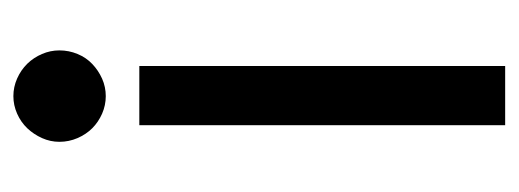

<svg xmlns="http://www.w3.org/2000/svg" viewBox="-256 -480 749 277"><g transform="rotate(90 118.5 -341.5)"><path d="M160.6 -168H75.2V-695.8H160.6ZM184.6 -52.7Q184.6 -39.6 179.2 -27.6Q173.8 -15.6 165 -6.3Q156.2 2.9 144 8.3Q131.8 13.7 118.7 13.7Q105.5 13.7 93.3 8.3Q81.1 2.9 72 -6.3Q63 -15.6 57.9 -27.6Q52.7 -39.6 52.7 -52.7Q52.7 -66.4 57.9 -78.9Q63 -91.3 72.3 -100.1Q81.5 -108.9 93.5 -114.3Q105.5 -119.6 118.7 -119.6Q131.8 -119.6 144 -114.3Q156.2 -108.9 165 -100.1Q173.8 -91.3 179.2 -78.9Q184.6 -66.4 184.6 -52.7Z"/></g></svg>

Font: Kawthoolei
Style: Bold
Weight: 700
Designer: Moe Zed
Foundry: Moe Zed
Version: Version 1.000;July 10, 2024;FontCreator 14.0.0.2901 32-bit